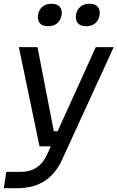

<svg xmlns="http://www.w3.org/2000/svg" viewBox="-39 -782 618 1010"><path d="M262.7 -660.2Q244.1 -644 213.9 -644Q183.6 -644 170.4 -660.2Q157.2 -676.3 161.1 -703.1Q165 -730 183.3 -746.1Q201.7 -762.2 231.9 -762.2Q262.2 -762.2 275.6 -746.1Q289.1 -730 285.2 -703.1Q281.2 -676.3 262.7 -660.2ZM462.6 -660.2Q444.3 -644 414.1 -644Q383.8 -644 370.4 -660.2Q356.9 -676.3 360.8 -703.1Q364.7 -730 383.3 -746.1Q401.9 -762.2 432.1 -762.2Q462.4 -762.2 475.6 -746.1Q488.8 -730 484.9 -703.1Q481 -676.3 462.6 -660.2ZM51.8 208H-19L-5.9 122.1H70.8Q166.5 122.1 208 32.2L228 -12.2H168.9L60.1 -534.2H158.2L244.1 -91.8H264.2L464.8 -534.2H559.1L288.1 57.1Q252.9 133.8 194.6 170.9Q136.2 208 51.8 208Z"/></svg>

Font: Sora Italic
Style: Regular
Weight: 400
Designer: Jonathan Barnbrook, Julián Moncada
Foundry: Barnbrook Fonts
Version: Version 2.000